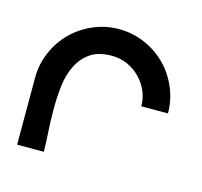

<svg xmlns="http://www.w3.org/2000/svg" viewBox="-64 -424 521 494"><g transform="rotate(15 197.0 -177.5)"><path d="M197 -355Q233 -355 265.5 -341Q298 -327 322 -303Q346 -279 360 -246.5Q374 -214 374 -178H303Q303 -200 294.5 -219Q286 -238 271.5 -252.5Q257 -267 238 -275.5Q219 -284 197 -284Q161 -284 139.5 -269Q118 -254 106 -229.5Q94 -205 90.5 -174.5Q87 -144 87 -112.5Q87 -81 89 -51.5Q91 -22 91 0H20V-178Q20 -214 34 -246.5Q48 -279 72 -303Q96 -327 128.5 -341Q161 -355 197 -355Z"/></g></svg>

Font: Googee
Style: Regular
Weight: 400
Designer: Peter Wiegel
Foundry: CATFonts Peter Wiegel
Version: 1.000